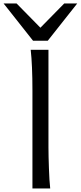

<svg xmlns="http://www.w3.org/2000/svg" viewBox="-90 -1062 455 1082"><path d="M183.1 -231.9Q183.1 -208.5 183.8 -176.8Q184.6 -145 185.8 -112.3Q187 -79.6 188.7 -49.8Q190.4 -20 192.9 0H92.8V-551.8Q92.8 -623 90.3 -680.9Q87.9 -738.8 83 -781.2H183.1ZM3.4 -1042.5 137.7 -905.8 272 -1042.5H345.2L179.2 -832.5H96.2L-69.8 -1042.5Z"/></svg>

Font: Andika Am
Style: Regular
Weight: 400
Designer: Victor Gaultney, Annie Olsen, Julie Remington, Don Collingsworth, Eric Hays, Becca Hirsbrunner
Foundry: SIL International
Version: Version 5.000